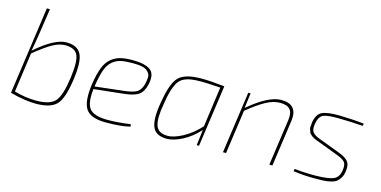

<svg xmlns="http://www.w3.org/2000/svg" viewBox="-70 -1064 2857 1440"><g transform="rotate(15 1358.0 -344.0)"><path d="M172 -700 142 -499Q131 -426 119 -364Q265 -492 358 -492Q443 -492 471.5 -435.5Q500 -379 480 -238Q459 -85 412.5 -36.5Q366 12 252 12Q166 12 53 -19H52L148 -700ZM121 -343 78 -36Q165 -11 248 -11Q357 -11 396.5 -57Q436 -103 455 -242Q473 -371 452 -420Q431 -469 354 -469Q308 -469 255.5 -439.5Q203 -410 121 -343Z M981 -24 984 -6Q917 12 795 12Q677 12 639.5 -45.5Q602 -103 623 -244Q635 -321 654 -370Q673 -419 705 -445.5Q737 -472 775 -482Q813 -492 871 -492Q967 -492 1009.5 -460.5Q1052 -429 1032 -344Q1018 -286 983.5 -262.5Q949 -239 873 -231L642 -206Q629 -92 665 -51Q701 -10 805 -10Q883 -10 981 -24ZM645 -227 874 -253Q941 -261 968 -279.5Q995 -298 1008 -346Q1013 -373 1014.5 -393Q1016 -413 1007 -426.5Q998 -440 987.5 -448.5Q977 -457 958 -462Q939 -467 921 -468.5Q903 -470 878 -470Q820 -470 785.5 -462.5Q751 -455 721.5 -430.5Q692 -406 675.5 -361Q659 -316 647 -241Z M1499 0 1514 -122Q1455 -57 1387.5 -22.5Q1320 12 1269 12Q1181 12 1157 -50Q1133 -112 1157 -242Q1181 -393 1229 -442.5Q1277 -492 1406 -492Q1477 -492 1585 -480L1517 0ZM1515 -151 1558 -463Q1449 -470 1409 -470Q1358 -470 1325.5 -464Q1293 -458 1268 -444Q1243 -430 1227.5 -401.5Q1212 -373 1201 -335.5Q1190 -298 1181 -238Q1159 -119 1177.5 -65Q1196 -11 1269 -11Q1319 -11 1387.5 -48.5Q1456 -86 1515 -151Z M1789 -480 1774 -363Q1927 -492 2025 -492Q2156 -492 2138 -360L2087 0H2063L2114 -359Q2122 -417 2099.5 -443Q2077 -469 2021 -469Q1971 -469 1913.5 -438Q1856 -407 1775 -341L1727 0H1703L1771 -480Z M2536 -201 2377 -261Q2364 -266 2356 -269Q2348 -272 2337 -277.5Q2326 -283 2320.5 -287.5Q2315 -292 2306.5 -300Q2298 -308 2296.5 -315.5Q2295 -323 2290 -334.5Q2285 -346 2287.5 -358Q2290 -370 2290 -387Q2301 -456 2343.5 -475Q2386 -494 2482 -492Q2582 -490 2668 -480L2664 -462Q2569 -469 2483 -470Q2391 -472 2357.5 -457.5Q2324 -443 2314 -383Q2307 -340 2321.5 -320Q2336 -300 2378 -284L2538 -224Q2593 -204 2615.5 -178.5Q2638 -153 2630 -100Q2626 -69 2613.5 -48.5Q2601 -28 2585.5 -16Q2570 -4 2542 2.5Q2514 9 2488.5 10.5Q2463 12 2421 12Q2330 12 2251 0L2255 -18Q2338 -9 2425 -10Q2522 -12 2560 -29.5Q2598 -47 2606 -104Q2612 -148 2595.5 -166.5Q2579 -185 2536 -201Z"/></g></svg>

Font: Exo 2.0 Thin
Style: Italic
Weight: 250
Italic angle: -8°
Designer: Natanael Gama
Version: Version 1.001;PS 001.001;hotconv 1.0.70;makeotf.lib2.5.58329